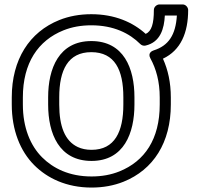

<svg xmlns="http://www.w3.org/2000/svg" viewBox="-20 -810 886 865"><path d="M657.6 -547C683.6 -499.6 699.6 -442.2 699.6 -371V-339C699.6 -183.6 632.1 -83.6 517.8 -37.7C480.4 -22.7 438.8 -15 392.4 -15C291.5 -15 219.1 -51.9 169.7 -101.2C117.1 -153.7 83 -234.7 83 -339V-371C83 -526.2 151.5 -627.4 265.9 -673.3C303.3 -688.3 344.9 -696 391.3 -696C491.9 -696 563.4 -660.2 612.3 -611.3C618.4 -605.3 627.5 -602.8 635.5 -604.6C703.1 -620 719.7 -681.7 722.6 -740H776.9C771.4 -653.2 739.8 -604.1 672 -582.9C665.6 -580.8 644 -571.6 657.6 -547ZM714.1 -545.6C794.9 -583.5 827.7 -663.4 827.7 -765C827.7 -775.7 817.8 -790 802.7 -790H698.2C687.5 -790 673.2 -780.1 673.2 -765C673.2 -703.2 662.9 -669.3 636.5 -657.3C578.8 -709.5 497.5 -746 391.3 -746C339.4 -746 291.2 -737.3 247.2 -719.7C112.7 -665.7 33 -542.4 33 -371V-339C33 -223.9 71 -129.1 134.4 -65.8C192.6 -7.6 278.7 35 392.4 35C444.3 35 492.5 26.3 536.5 8.7C671 -45.3 749.6 -167.6 749.6 -339V-371C749.6 -438 736.9 -495.3 714.1 -545.6ZM392.4 -85C538.6 -85 585.7 -210.5 585.7 -339V-372C585.7 -501.9 537.8 -625 391.3 -625C245.3 -625 196.9 -501 196.9 -372V-339C196.9 -208.1 246 -85 392.4 -85ZM392.4 -135C368.3 -135 348 -139.4 330.4 -147.6C272.3 -174.9 246.9 -241 246.9 -339V-372C246.9 -493.9 286.1 -575 391.3 -575C497.1 -575 535.7 -494.9 535.7 -372V-339C535.7 -216.9 497.2 -135 392.4 -135Z"/></svg>

Font: Asimov
Style: WidOu
Weight: 500
Designer: Google
Version: Version 2.000980; 2014